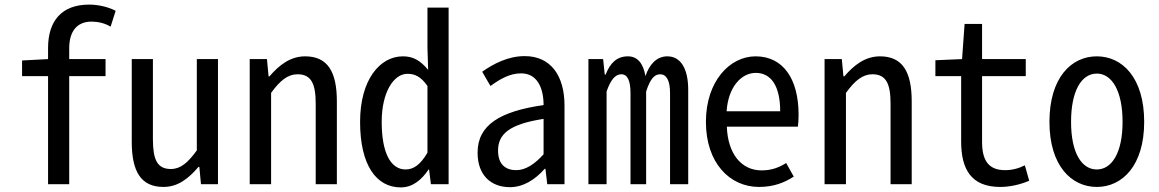

<svg xmlns="http://www.w3.org/2000/svg" viewBox="-20 -801 5040 835"><path d="M76 -470H189V0H281V-470H439V-544H281V-591C281 -665 315 -707 378 -707C404 -707 435 -701 461 -685L483 -754C455 -769 411 -781 368 -781C248 -781 189 -710 189 -592V-544L76 -538Z M691 12C755 12 801 -26 843 -75H847L854 0H928V-544H836V-147C797 -93 765 -66 723 -66C663 -66 645 -108 645 -196V-544H553V-184C553 -55 593 12 691 12Z M1066 0H1159V-397C1198 -451 1232 -478 1274 -478C1333 -478 1353 -438 1353 -350V0H1445V-360C1445 -489 1405 -556 1307 -556C1243 -556 1194 -518 1152 -469H1148L1141 -544H1066Z M1723 14C1774 14 1813 -18 1844 -64H1846L1854 0H1931V-768H1839V-592L1842 -497C1808 -538 1777 -556 1732 -556C1632 -556 1546 -454 1546 -271C1546 -82 1617 14 1723 14ZM1744 -64C1678 -64 1640 -138 1640 -271C1640 -400 1692 -480 1752 -480C1783 -480 1810 -469 1839 -427V-137C1808 -84 1778 -64 1744 -64Z M2198 13C2254 13 2306 -18 2349 -67H2352L2360 0H2435V-342C2435 -472 2375 -557 2262 -557C2189 -557 2125 -523 2077 -489L2113 -427C2153 -456 2196 -482 2246 -482C2318 -482 2344 -416 2344 -344C2155 -317 2057 -258 2057 -137C2057 -39 2115 13 2198 13ZM2225 -61C2181 -61 2146 -84 2146 -146C2146 -218 2195 -261 2344 -284V-130C2305 -87 2266 -61 2225 -61Z M2539 0H2618V-403C2635 -452 2655 -478 2682 -478C2710 -478 2722 -448 2722 -396V0H2790V-403C2806 -452 2823 -478 2851 -478C2878 -478 2894 -452 2894 -396V0H2973V-410C2973 -505 2939 -556 2882 -556C2836 -556 2804 -521 2787 -470C2778 -523 2754 -556 2711 -556C2661 -556 2633 -525 2614 -477H2610L2603 -544H2539Z M3281 12C3345 12 3392 -7 3432 -33L3399 -92C3367 -72 3335 -60 3292 -60C3203 -60 3145 -134 3141 -250H3450C3452 -263 3453 -283 3453 -302C3453 -458 3386 -556 3266 -556C3154 -556 3050 -448 3050 -271C3050 -93 3153 12 3281 12ZM3140 -317C3147 -423 3204 -484 3267 -484C3334 -484 3373 -426 3373 -317Z M3566 0H3659V-397C3698 -451 3732 -478 3774 -478C3833 -478 3853 -438 3853 -350V0H3945V-360C3945 -489 3905 -556 3807 -556C3743 -556 3694 -518 3652 -469H3648L3641 -544H3566Z M4330 12C4371 12 4417 2 4456 -15L4437 -82C4409 -68 4381 -61 4351 -61C4277 -61 4251 -106 4251 -184V-470H4441V-544H4251V-697H4175L4164 -544L4048 -539V-470H4160V-186C4160 -67 4202 12 4330 12Z M4750 12C4861 12 4956 -81 4956 -271C4956 -463 4861 -556 4750 -556C4639 -556 4544 -463 4544 -271C4544 -81 4639 12 4750 12ZM4750 -64C4684 -64 4638 -136 4638 -271C4638 -407 4684 -481 4750 -481C4815 -481 4862 -407 4862 -271C4862 -136 4815 -64 4750 -64Z"/></svg>

Font: Noto Sans Mono CJK SC
Style: Regular
Weight: 400
Designer: Ryoko NISHIZUKA 西塚涼子 (kana, bopomofo & ideographs); Paul D. Hunt (Latin, Greek & Cyrillic); Sandoll Communications 산돌커뮤니
Foundry: Adobe
Version: Version 2.004;hotconv 1.0.118;makeotfexe 2.5.65603